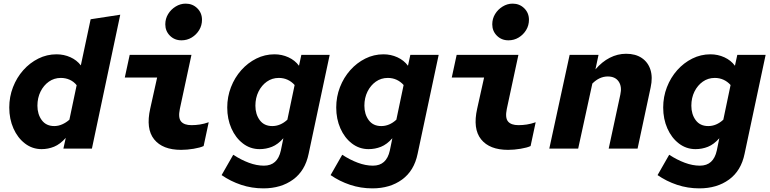

<svg xmlns="http://www.w3.org/2000/svg" viewBox="-20 -818 4240 1057"><path d="M209 3Q158 3 117.5 -28Q77 -59 54 -111Q31 -163 31 -226Q31 -285 51.5 -338Q72 -391 108 -431.5Q144 -472 191 -495.5Q238 -519 291 -519Q332 -519 367.5 -503Q403 -487 425 -458L479 -712L642 -737L486 0H329L342 -59Q311 -24 278 -10.5Q245 3 209 3ZM186 -236Q186 -189 210 -156.5Q234 -124 279 -124Q301 -124 322.5 -133.5Q344 -143 362 -159L402 -349Q386 -369 363.5 -379Q341 -389 315 -389Q278 -389 249 -368.5Q220 -348 203 -313.5Q186 -279 186 -236Z M979 -596Q941 -596 915.5 -621.5Q890 -647 890 -684Q890 -715 905.5 -740.5Q921 -766 947 -782Q973 -798 1002 -798Q1040 -798 1066 -772.5Q1092 -747 1092 -709Q1092 -678 1076.5 -652.5Q1061 -627 1035.5 -611.5Q1010 -596 979 -596ZM977 7Q875 7 828.5 -51Q782 -109 807 -220L845 -391H667L694 -516H1034L970 -218Q960 -169 977 -149Q994 -129 1034 -129Q1057 -129 1080 -132.5Q1103 -136 1129 -145L1101 -14Q1082 -5 1046 1Q1010 7 977 7Z M1430 219Q1366 219 1307.5 199.5Q1249 180 1200 146L1264 34Q1307 62 1350 78Q1393 94 1433 94Q1471 94 1494 73Q1517 52 1526 11L1540 -57Q1510 -23 1477.5 -10Q1445 3 1409 3Q1358 3 1317.5 -28Q1277 -59 1254 -111Q1231 -163 1231 -226Q1231 -285 1251.5 -338Q1272 -391 1308 -431.5Q1344 -472 1391 -495.5Q1438 -519 1491 -519Q1532 -519 1568 -502.5Q1604 -486 1626 -456L1639 -516H1795L1679 29Q1660 122 1593.5 170.5Q1527 219 1430 219ZM1479 -124Q1524 -124 1562 -159L1602 -350Q1585 -369 1563 -379Q1541 -389 1515 -389Q1478 -389 1449 -368.5Q1420 -348 1403 -313.5Q1386 -279 1386 -236Q1386 -189 1410 -156.5Q1434 -124 1479 -124Z M2030 219Q1966 219 1907.5 199.5Q1849 180 1800 146L1864 34Q1907 62 1950 78Q1993 94 2033 94Q2071 94 2094 73Q2117 52 2126 11L2140 -57Q2110 -23 2077.5 -10Q2045 3 2009 3Q1958 3 1917.5 -28Q1877 -59 1854 -111Q1831 -163 1831 -226Q1831 -285 1851.5 -338Q1872 -391 1908 -431.5Q1944 -472 1991 -495.5Q2038 -519 2091 -519Q2132 -519 2168 -502.5Q2204 -486 2226 -456L2239 -516H2395L2279 29Q2260 122 2193.5 170.5Q2127 219 2030 219ZM2079 -124Q2124 -124 2162 -159L2202 -350Q2185 -369 2163 -379Q2141 -389 2115 -389Q2078 -389 2049 -368.5Q2020 -348 2003 -313.5Q1986 -279 1986 -236Q1986 -189 2010 -156.5Q2034 -124 2079 -124Z M2779 -596Q2741 -596 2715.5 -621.5Q2690 -647 2690 -684Q2690 -715 2705.5 -740.5Q2721 -766 2747 -782Q2773 -798 2802 -798Q2840 -798 2866 -772.5Q2892 -747 2892 -709Q2892 -678 2876.5 -652.5Q2861 -627 2835.5 -611.5Q2810 -596 2779 -596ZM2777 7Q2675 7 2628.5 -51Q2582 -109 2607 -220L2645 -391H2467L2494 -516H2834L2770 -218Q2760 -169 2777 -149Q2794 -129 2834 -129Q2857 -129 2880 -132.5Q2903 -136 2929 -145L2901 -14Q2882 -5 2846 1Q2810 7 2777 7Z M3004 0 3116 -516H3275L3258 -436Q3294 -478 3337 -500Q3380 -522 3427 -522Q3479 -522 3513.5 -498.5Q3548 -475 3561 -433.5Q3574 -392 3562 -337L3490 0H3331L3395 -297Q3405 -341 3386 -369Q3367 -397 3326 -397Q3280 -397 3241 -358L3163 0Z M3830 219Q3766 219 3707.5 199.5Q3649 180 3600 146L3664 34Q3707 62 3750 78Q3793 94 3833 94Q3871 94 3894 73Q3917 52 3926 11L3940 -57Q3910 -23 3877.5 -10Q3845 3 3809 3Q3758 3 3717.5 -28Q3677 -59 3654 -111Q3631 -163 3631 -226Q3631 -285 3651.5 -338Q3672 -391 3708 -431.5Q3744 -472 3791 -495.5Q3838 -519 3891 -519Q3932 -519 3968 -502.5Q4004 -486 4026 -456L4039 -516H4195L4079 29Q4060 122 3993.5 170.5Q3927 219 3830 219ZM3879 -124Q3924 -124 3962 -159L4002 -350Q3985 -369 3963 -379Q3941 -389 3915 -389Q3878 -389 3849 -368.5Q3820 -348 3803 -313.5Q3786 -279 3786 -236Q3786 -189 3810 -156.5Q3834 -124 3879 -124Z"/></svg>

Font: Red Hat Mono
Style: Italic
Weight: 400
Italic angle: -12°
Monospace: yes
Designer: Pentagram, MCKL
Foundry: MCKL
Version: Version 1.030